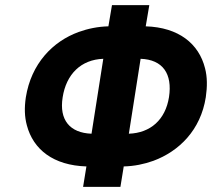

<svg xmlns="http://www.w3.org/2000/svg" viewBox="-20 -731 829 751"><path d="M81 -350C75 -310 76 -274 85 -241C110 -146 189 -84 318 -80L305 0H451L464 -80C505 -81 544 -89 580 -102C680 -139 765 -222 785 -351C791 -392 791 -430 782 -464C758 -560 679 -624 550 -628L564 -711H418L404 -628C363 -627 324 -619 288 -606C186 -569 102 -482 81 -350ZM225 -350C239 -441 297 -498 384 -501L338 -208C253 -211 211 -262 225 -350ZM484 -208 530 -501C617 -498 655 -442 641 -351C627 -263 569 -211 484 -208Z"/></svg>

Font: Asimov Pro
Style: BdObl
Weight: 700
Designer: Google
Version: Version 2.000980; 2014